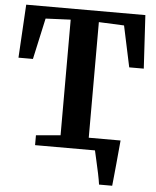

<svg xmlns="http://www.w3.org/2000/svg" viewBox="-61 -794 835 1025"><g transform="rotate(5 357.0 -281.5)"><path d="M281 -64.5V-684L147 -678L98.5 -457.5H21L37.5 -743H676L692.5 -457.5H614.5L567.5 -678L432 -684V-64.5H433H449.5H602.5Q600.5 -44 597.5 -10.8Q594.5 22.5 591 59.5Q587.5 96.5 584.2 129Q581 161.5 579 180H508.5Q505.5 157 498 121Q490.5 85 482.5 51Q474.5 17 471 0H150V-53Z"/></g></svg>

Font: Merriweather Text Regular
Style: Bold
Weight: 700
Designer: Eben Sorkin
Foundry: Eben Sorkin
Version: Version 2.100; ttfautohint (v1.7.19-72a1) -l 8 -r 50 -G 200 